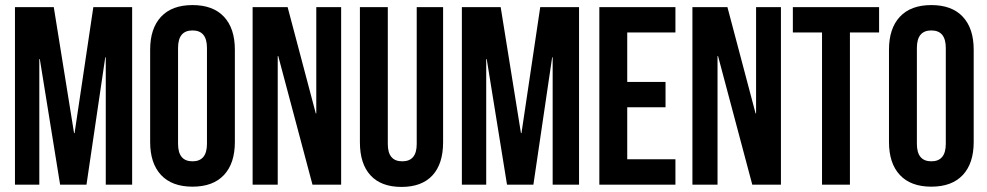

<svg xmlns="http://www.w3.org/2000/svg" viewBox="-20 -728 3890 757"><path d="M192 -700 272 -203H274L348 -700H501V0H397V-502H395L321 0H217L137 -495H135V0H39V-700Z M682 -539V-161Q682 -92 739 -92Q796 -92 796 -161V-539Q796 -608 739 -608Q682 -608 682 -539ZM572 -168V-532Q572 -616 615 -662Q658 -708 739 -708Q820 -708 863 -662Q906 -616 906 -532V-168Q906 -84 863 -38Q820 8 739 8Q658 8 615 -38Q572 -84 572 -168Z M1212 0 1077 -507H1075V0H976V-700H1114L1225 -281H1227V-700H1325V0Z M1399 -700H1509V-160Q1509 -92 1566 -92Q1623 -92 1623 -160V-700H1727V-167Q1727 -82 1685 -36.5Q1643 9 1563 9Q1483 9 1441 -36.5Q1399 -82 1399 -167Z M1954 -700 2034 -203H2036L2110 -700H2263V0H2159V-502H2157L2083 0H1979L1899 -495H1897V0H1801V-700Z M2453 -600V-405H2604V-305H2453V-100H2643V0H2343V-700H2643V-600Z M2946 0 2811 -507H2809V0H2710V-700H2848L2959 -281H2961V-700H3059V0Z M3106 -600V-700H3446V-600H3331V0H3221V-600Z M3595 -539V-161Q3595 -92 3652 -92Q3709 -92 3709 -161V-539Q3709 -608 3652 -608Q3595 -608 3595 -539ZM3485 -168V-532Q3485 -616 3528 -662Q3571 -708 3652 -708Q3733 -708 3776 -662Q3819 -616 3819 -532V-168Q3819 -84 3776 -38Q3733 8 3652 8Q3571 8 3528 -38Q3485 -84 3485 -168Z"/></svg>

Font: Bebas Neue
Style: Regular
Weight: 400
Designer: Ryoichi Tsunekawa
Foundry: Ryoichi Tsunekawa
Version: Version 1.400